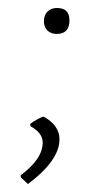

<svg xmlns="http://www.w3.org/2000/svg" viewBox="-20 -355 270 481"><path d="M123 -335Q154 -335 154 -304Q154 -270 122 -270Q107 -270 98.5 -279Q90 -288 90 -302Q90 -317 99 -326Q108 -335 123 -335ZM89 -63Q129 -41 129 -6Q129 47 50 106L32 89V84Q87 43 87 2Q87 -22 56 -39V-45Q76 -59 89 -63Z"/></svg>

Font: Alegreya Sans SC Light
Style: Italic
Weight: 300
Italic angle: -7°
Designer: Juan Pablo del Peral
Foundry: Huerta Tipografica
Version: Version 2.007